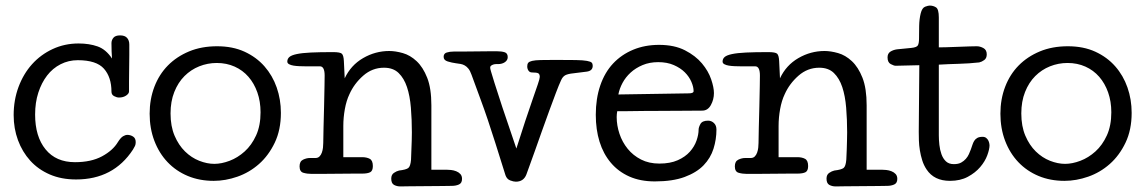

<svg xmlns="http://www.w3.org/2000/svg" viewBox="-20 -638 4110 689"><path d="M382 -428Q381 -439 380.5 -454Q380 -469 380 -483Q380 -494 387 -502.5Q394 -511 411 -511Q428 -511 436 -502Q444 -493 444 -478Q444 -464 444 -441Q444 -418 443.5 -393.5Q443 -369 443 -346Q443 -323 443 -310Q443 -302 432.5 -295Q422 -288 407 -288Q399 -288 389.5 -293Q380 -298 380 -309Q380 -361 353 -391.5Q326 -422 259 -422Q226 -422 197.5 -407.5Q169 -393 149 -367Q129 -341 117.5 -305.5Q106 -270 106 -227Q106 -148 143.5 -102Q181 -56 249 -56Q307 -56 346 -77Q385 -98 403 -128Q413 -144 421.5 -149Q430 -154 437 -154Q448 -154 457.5 -148Q467 -142 467 -128Q467 -120 464.5 -114.5Q462 -109 457 -101Q387 6 253 6Q200 6 158.5 -12Q117 -30 88.5 -61.5Q60 -93 44.5 -135Q29 -177 29 -225Q29 -279 46.5 -326Q64 -373 95 -407.5Q126 -442 169 -462Q212 -482 262 -482Q300 -482 330 -471.5Q360 -461 382 -428Z M988 -233Q988 -172 966 -126Q944 -80 909.5 -49.5Q875 -19 832 -4Q789 11 747 11Q696 11 654 -6.5Q612 -24 581.5 -56Q551 -88 534 -132.5Q517 -177 517 -230Q517 -282 534 -326.5Q551 -371 582.5 -403Q614 -435 658.5 -453.5Q703 -472 759 -472Q815 -472 857.5 -452.5Q900 -433 929 -400Q958 -367 973 -324Q988 -281 988 -233ZM758 -412Q725 -412 695 -400Q665 -388 642 -365Q619 -342 605.5 -308Q592 -274 592 -231Q592 -185 606.5 -151Q621 -117 644 -94.5Q667 -72 695 -61Q723 -50 749 -50Q775 -50 804 -61Q833 -72 858 -94.5Q883 -117 899 -152Q915 -187 915 -235Q915 -274 903.5 -306.5Q892 -339 871.5 -362.5Q851 -386 822 -399Q793 -412 758 -412Z M1528 -29H1582Q1589 -29 1598.5 -28Q1608 -27 1617 -23.5Q1626 -20 1632 -13.5Q1638 -7 1638 4Q1638 19 1627 24Q1616 29 1601 29Q1596 29 1568.5 29.5Q1541 30 1508.5 30Q1476 30 1448.5 30.5Q1421 31 1417 31Q1404 31 1394 25.5Q1384 20 1384 3Q1384 -11 1393.5 -17.5Q1403 -24 1412 -26Q1437 -29 1445 -35Q1453 -41 1455 -65Q1457 -105 1457.5 -133Q1458 -161 1458 -163Q1458 -209 1454.5 -251.5Q1451 -294 1440.5 -325.5Q1430 -357 1410.5 -376Q1391 -395 1358 -395Q1316 -395 1283.5 -366.5Q1251 -338 1234 -300Q1223 -277 1217.5 -246.5Q1212 -216 1212 -186V-74H1279Q1296 -74 1307 -68Q1318 -62 1318 -42Q1318 -25 1308.5 -20Q1299 -15 1279 -15Q1275 -15 1248.5 -15Q1222 -15 1190 -14.5Q1158 -14 1130.5 -14Q1103 -14 1098 -14Q1082 -14 1068.5 -18Q1055 -22 1055 -41Q1055 -59 1067.5 -65Q1080 -71 1092 -71H1112Q1121 -71 1126.5 -76.5Q1132 -82 1135 -90.5Q1138 -99 1139 -108Q1140 -117 1140 -125Q1140 -142 1141 -179.5Q1142 -217 1143 -257Q1144 -297 1144.5 -329Q1145 -361 1145 -367Q1145 -400 1128 -400H1076Q1066 -400 1054.5 -400.5Q1043 -401 1033.5 -402.5Q1024 -404 1017.5 -407.5Q1011 -411 1011 -417Q1011 -427 1018.5 -433.5Q1026 -440 1045 -444Q1064 -448 1095.5 -449.5Q1127 -451 1175 -451Q1201 -451 1207 -445Q1213 -439 1214 -419L1217 -357Q1239 -404 1283 -429.5Q1327 -455 1377 -455Q1399 -455 1425.5 -447.5Q1452 -440 1475 -418.5Q1498 -397 1513 -359Q1528 -321 1528 -260Z M1993 -349Q1986 -334 1975 -305Q1964 -276 1951 -240.5Q1938 -205 1924.5 -167Q1911 -129 1899.5 -96.5Q1888 -64 1879.5 -41Q1871 -18 1869 -12Q1859 14 1831 14Q1823 14 1811 9.5Q1799 5 1794 -9Q1772 -79 1757.5 -125Q1743 -171 1730.5 -208Q1718 -245 1704.5 -281.5Q1691 -318 1672 -370Q1667 -384 1661 -391.5Q1655 -399 1648 -403Q1641 -407 1633 -408.5Q1625 -410 1616 -411Q1601 -413 1586.5 -417.5Q1572 -422 1572 -434Q1572 -446 1583 -449.5Q1594 -453 1608 -453Q1612 -453 1636 -453Q1660 -453 1687 -453.5Q1714 -454 1737 -454Q1760 -454 1764 -454Q1780 -454 1791 -450.5Q1802 -447 1802 -433Q1802 -422 1792 -415Q1782 -408 1767 -408Q1765 -408 1760 -408Q1755 -408 1750.5 -406.5Q1746 -405 1742.5 -402.5Q1739 -400 1739 -395Q1739 -392 1742 -381.5Q1745 -371 1754.5 -340.5Q1764 -310 1782.5 -254Q1801 -198 1833 -105Q1850 -159 1865 -204Q1880 -249 1891.5 -282Q1903 -315 1910 -335.5Q1917 -356 1917 -362Q1917 -372 1911.5 -375Q1906 -378 1889 -378Q1881 -378 1876.5 -384.5Q1872 -391 1872 -400Q1872 -408 1875.5 -412.5Q1879 -417 1889.5 -419.5Q1900 -422 1920 -422.5Q1940 -423 1973 -423Q2020 -423 2046.5 -422.5Q2073 -422 2086.5 -419.5Q2100 -417 2103.5 -413Q2107 -409 2107 -402Q2107 -384 2086 -381Q2065 -378 2038 -375Q2018 -373 2008.5 -368Q1999 -363 1993 -349Z M2452 -303Q2469 -303 2469 -311Q2469 -326 2461 -344.5Q2453 -363 2437.5 -378.5Q2422 -394 2398 -404.5Q2374 -415 2342 -415Q2311 -415 2286 -404.5Q2261 -394 2243 -377.5Q2225 -361 2214 -340.5Q2203 -320 2199 -299ZM2195 -239Q2194 -234 2193.5 -228.5Q2193 -223 2193 -218Q2193 -188 2203 -158Q2213 -128 2232.5 -104Q2252 -80 2280.5 -65.5Q2309 -51 2346 -51Q2385 -51 2412 -63Q2439 -75 2455.5 -93.5Q2472 -112 2479.5 -133.5Q2487 -155 2487 -173Q2487 -181 2493.5 -193Q2500 -205 2521 -205Q2533 -205 2542 -196.5Q2551 -188 2551 -173Q2551 -138 2540.5 -104.5Q2530 -71 2505 -45Q2480 -19 2437 -3Q2394 13 2330 13Q2278 13 2238.5 -4.5Q2199 -22 2172 -54Q2145 -86 2131.5 -129.5Q2118 -173 2118 -226Q2118 -284 2134 -331Q2150 -378 2180 -410Q2210 -442 2252 -459.5Q2294 -477 2345 -477Q2400 -477 2438 -457.5Q2476 -438 2499 -410.5Q2522 -383 2532 -353.5Q2542 -324 2542 -304Q2542 -281 2531 -261Q2520 -241 2500 -241Q2469 -241 2426.5 -240.5Q2384 -240 2336 -240Q2326 -240 2307 -240Q2288 -240 2267 -239.5Q2246 -239 2226.5 -239Q2207 -239 2195 -239Z M3090 -29H3144Q3151 -29 3160.5 -28Q3170 -27 3179 -23.5Q3188 -20 3194 -13.5Q3200 -7 3200 4Q3200 19 3189 24Q3178 29 3163 29Q3158 29 3130.5 29.5Q3103 30 3070.5 30Q3038 30 3010.5 30.5Q2983 31 2979 31Q2966 31 2956 25.5Q2946 20 2946 3Q2946 -11 2955.5 -17.5Q2965 -24 2974 -26Q2999 -29 3007 -35Q3015 -41 3017 -65Q3019 -105 3019.5 -133Q3020 -161 3020 -163Q3020 -209 3016.5 -251.5Q3013 -294 3002.5 -325.5Q2992 -357 2972.5 -376Q2953 -395 2920 -395Q2878 -395 2845.5 -366.5Q2813 -338 2796 -300Q2785 -277 2779.5 -246.5Q2774 -216 2774 -186V-74H2841Q2858 -74 2869 -68Q2880 -62 2880 -42Q2880 -25 2870.5 -20Q2861 -15 2841 -15Q2837 -15 2810.5 -15Q2784 -15 2752 -14.5Q2720 -14 2692.5 -14Q2665 -14 2660 -14Q2644 -14 2630.5 -18Q2617 -22 2617 -41Q2617 -59 2629.5 -65Q2642 -71 2654 -71H2674Q2683 -71 2688.5 -76.5Q2694 -82 2697 -90.5Q2700 -99 2701 -108Q2702 -117 2702 -125Q2702 -142 2703 -179.5Q2704 -217 2705 -257Q2706 -297 2706.5 -329Q2707 -361 2707 -367Q2707 -400 2690 -400H2638Q2628 -400 2616.5 -400.5Q2605 -401 2595.5 -402.5Q2586 -404 2579.5 -407.5Q2573 -411 2573 -417Q2573 -427 2580.5 -433.5Q2588 -440 2607 -444Q2626 -448 2657.5 -449.5Q2689 -451 2737 -451Q2763 -451 2769 -445Q2775 -439 2776 -419L2779 -357Q2801 -404 2845 -429.5Q2889 -455 2939 -455Q2961 -455 2987.5 -447.5Q3014 -440 3037 -418.5Q3060 -397 3075 -359Q3090 -321 3090 -260Z M3279 -404Q3260 -404 3236 -403Q3212 -402 3194 -402Q3188 -402 3176.5 -408Q3165 -414 3165 -432Q3165 -446 3175 -452.5Q3185 -459 3199 -461L3250 -466Q3270 -468 3274 -475.5Q3278 -483 3278 -500Q3278 -521 3278.5 -545.5Q3279 -570 3284 -590Q3289 -610 3300 -614Q3311 -618 3316 -618Q3329 -618 3339 -611.5Q3349 -605 3349 -575V-468Q3356 -468 3376 -468.5Q3396 -469 3418.5 -470Q3441 -471 3460 -471.5Q3479 -472 3485 -472Q3497 -472 3509 -465.5Q3521 -459 3521 -443Q3521 -429 3512 -422.5Q3503 -416 3494 -414Q3458 -410 3420.5 -409Q3383 -408 3349 -406V-152Q3349 -136 3351 -118Q3353 -100 3358.5 -84.5Q3364 -69 3374.5 -59Q3385 -49 3403 -49Q3419 -49 3429 -54.5Q3439 -60 3446 -68Q3453 -76 3457 -85Q3461 -94 3464 -102Q3467 -110 3469.5 -118Q3472 -126 3476 -132.5Q3480 -139 3487 -143Q3494 -147 3506 -147Q3514 -147 3519 -143Q3524 -139 3526.5 -134Q3529 -129 3530 -124Q3531 -119 3531 -117Q3531 -103 3523 -81Q3515 -59 3497.5 -38.5Q3480 -18 3453 -3.5Q3426 11 3389 11Q3332 11 3305 -30Q3295 -45 3289.5 -62.5Q3284 -80 3281 -98.5Q3278 -117 3277.5 -134Q3277 -151 3277 -165Z M4041 -233Q4041 -172 4019 -126Q3997 -80 3962.5 -49.5Q3928 -19 3885 -4Q3842 11 3800 11Q3749 11 3707 -6.5Q3665 -24 3634.5 -56Q3604 -88 3587 -132.5Q3570 -177 3570 -230Q3570 -282 3587 -326.5Q3604 -371 3635.5 -403Q3667 -435 3711.5 -453.5Q3756 -472 3812 -472Q3868 -472 3910.5 -452.5Q3953 -433 3982 -400Q4011 -367 4026 -324Q4041 -281 4041 -233ZM3811 -412Q3778 -412 3748 -400Q3718 -388 3695 -365Q3672 -342 3658.5 -308Q3645 -274 3645 -231Q3645 -185 3659.5 -151Q3674 -117 3697 -94.5Q3720 -72 3748 -61Q3776 -50 3802 -50Q3828 -50 3857 -61Q3886 -72 3911 -94.5Q3936 -117 3952 -152Q3968 -187 3968 -235Q3968 -274 3956.5 -306.5Q3945 -339 3924.5 -362.5Q3904 -386 3875 -399Q3846 -412 3811 -412Z"/></svg>

Font: Life Savers
Style: Bold
Weight: 700
Designer: Pablo Impallari, Rodrigo Fuenzalida, Brenda Gallo
Foundry: Pablo Impallari, Rodrigo Fuenzalida, Brenda Gallo
Version: Version 3.001; ttfautohint (v0.95) -l 8 -r 50 -G 200 -x 14 -